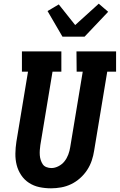

<svg xmlns="http://www.w3.org/2000/svg" viewBox="-20 -1014 650 1042"><path d="M257 8Q224 8 193.5 1.5Q163 -5 137.5 -21.5Q112 -38 95 -63.5Q78 -89 70.5 -118.5Q63 -148 63.5 -180.5Q64 -213 69 -245L132 -625H99V-735H313V-625H265L199 -227Q197 -213 196 -199Q195 -185 196 -171.5Q197 -158 201 -145.5Q205 -133 212 -122.5Q219 -112 232 -107Q245 -102 259 -102Q278 -102 297.5 -112Q317 -122 330 -138.5Q343 -155 350.5 -175Q358 -195 361 -215L429 -625H396L395 -735H610V-625H562L491 -197Q487 -170 478 -143Q469 -116 453 -91.5Q437 -67 414.5 -47Q392 -27 366 -14.5Q340 -2 312 3Q284 8 257 8ZM319 -815 238 -954 299 -990 388 -878 516 -994 567 -950 439 -815Z"/></svg>

Font: Iosevka Etoile Extrabold
Style: Italic
Weight: 800
Italic angle: -9°
Designer: Belleve Invis
Foundry: Belleve Invis
Version: Version 22.1.2; ttfautohint (v1.8.4)